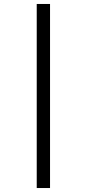

<svg xmlns="http://www.w3.org/2000/svg" viewBox="-20 -812 436 967"><path d="M165 -792H232V135H165Z"/></svg>

Font: Noto Sans Bengali ExtraCondensed
Style: Regular
Weight: 400
Width: 2
Designer: Jelle Bosma - Monotype Design Team
Foundry: Monotype Imaging Inc.
Version: Version 2.003